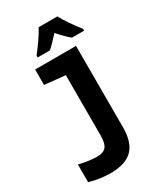

<svg xmlns="http://www.w3.org/2000/svg" viewBox="-245 -858 1019 1195"><g transform="rotate(-30 265.0 -260.5)"><path d="M146 -619V-606H234C256 -624 282 -653 313 -686C342 -653 368 -626 393 -606H480V-619C443 -666 403 -722 380 -766H246C226 -727 177 -658 146 -619ZM179 245C326 245 389 179 389 34V-549H95V-438L243 -423V7C243 86 221 114 157 114C131 114 73 108 30 96V223C77 238 136 245 179 245Z"/></g></svg>

Font: Noto Sans Mono Condensed ExtraBold
Style: Regular
Weight: 800
Width: 3
Designer: Monotype Design Team
Foundry: Monotype Imaging Inc.
Version: Version 2.014